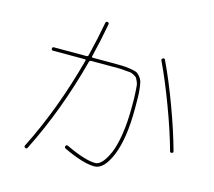

<svg xmlns="http://www.w3.org/2000/svg" viewBox="-114 -940 1228 1102"><g transform="rotate(15 500.0 -389.0)"><path d="M124 20Q115 16 119 7Q246 -245 328 -552Q330 -560 322 -560H134Q124 -560 124 -570Q124 -580 134 -580H327Q336 -580 338 -588Q364 -693 382 -792Q384 -802 394 -800Q404 -798 402 -788Q382 -680 359 -588Q357 -580 365 -580H474Q516 -580 538.5 -579.5Q561 -579 586 -575Q611 -571 622.5 -567Q634 -563 646 -549Q658 -535 662 -523Q666 -511 669.5 -483.5Q673 -456 673.5 -431Q674 -406 674 -360Q674 -183 632.5 -81.5Q591 20 534 20Q467 20 349 -36Q340 -40 344 -50Q348 -59 358 -55Q473 0 534 0Q554 0 574 -22Q594 -44 612.5 -86Q631 -128 642.5 -200Q654 -272 654 -360Q654 -398 654 -414.5Q654 -431 652 -457Q650 -483 649.5 -492Q649 -501 642 -516.5Q635 -532 632 -535.5Q629 -539 615 -547Q601 -555 593 -555Q585 -555 561.5 -557.5Q538 -560 523 -560Q508 -560 474 -560H360Q351 -560 349 -552Q268 -244 137 16Q134 24 124 20ZM932 -176Q901 -289 849.5 -426.5Q798 -564 749 -667Q745 -676 754 -680Q764 -686 768 -675Q818 -571 869 -433Q920 -295 951 -182Q953 -172 944 -170Q934 -168 932 -176Z"/></g></svg>

Font: Rounded Mplus 1c Thin
Style: Regular
Weight: 250
Version: Version 1.059.20150529